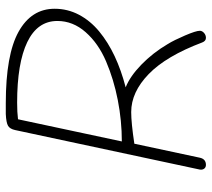

<svg xmlns="http://www.w3.org/2000/svg" viewBox="-54 -668 728 660"><g transform="rotate(-90 310.0 -338.0)"><path d="M609.9 -514.2Q609.9 -469.7 589.4 -430.7Q568.8 -391.6 532 -361.1Q495.1 -330.6 446.8 -307.9Q398.4 -285.2 339.8 -270Q377 -255.4 417.5 -216.3Q458 -177.2 488.8 -125Q502 -103.5 518.1 -65.9Q534.2 -28.3 534.2 -15.1Q534.2 -7.3 526.9 -0.7Q519.5 5.9 509.8 5.9Q499 5.9 494.1 -6.8Q447.3 -130.9 385.3 -190.9Q323.2 -251 254.9 -251Q217.8 -251 146 -240.2L98.1 -16.1Q93.8 5.9 73.2 5.9Q64.9 5.9 60.3 0Q55.7 -5.9 57.1 -15.1L192.9 -649.9Q196.8 -668 207.5 -674.3Q218.3 -680.7 248 -682.1H285.2Q451.7 -682.1 530.8 -638.2Q609.9 -594.2 609.9 -514.2ZM153.8 -283.2Q225.1 -283.2 296.1 -297.1Q367.2 -311 429 -337.4Q490.7 -363.8 529.3 -407.5Q567.9 -451.2 567.9 -504.9Q567.9 -573.2 495.4 -608.2Q422.9 -643.1 287.1 -643.1Q253.9 -643.1 230 -640.1Z"/></g></svg>

Font: Comic Neue Light
Style: Italic
Weight: 300
Italic angle: -12°
Designer: Craig Rozynski
Foundry: Craig Rozynski
Version: Version 2.003;hotconv 1.0.109;makeotfexe 2.5.65596